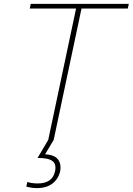

<svg xmlns="http://www.w3.org/2000/svg" viewBox="-20 -719 682 987"><path d="M115 240 121 216Q129 220 144.5 222Q160 224 174 224Q250 224 263 161Q265 154 265 142Q265 117 244 105Q223 93 173 93L228 0L371 -675H133L138 -699H642L637 -675H399L256 0L212 74Q252 76 271.5 93.5Q291 111 291 141Q291 155 289 162Q280 201 249.5 224.5Q219 248 169 248Q155 248 139.5 245.5Q124 243 115 240Z"/></svg>

Font: Prompt Thin
Style: Italic
Weight: 250
Italic angle: -12°
Designer: Katatrad Team
Foundry: CadsonDemak
Version: Version 1.001